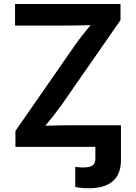

<svg xmlns="http://www.w3.org/2000/svg" viewBox="-20 -748 692 978"><path d="M363.3 204.1V102.1Q383.8 105 401.9 105Q438.5 105 452.1 94.2Q465.8 83.5 465.8 59.6V0H58.6V-81.1L363.8 -520.5Q381.3 -545.4 401.1 -570.3Q420.9 -595.2 441.4 -620.1Q406.2 -618.7 370.8 -618.2Q335.4 -617.7 299.8 -617.7H56.6V-727.5H593.8V-645.5L293.9 -213.9Q274.9 -187.5 253.9 -160.6Q232.9 -133.8 210.9 -107.4Q247.6 -108.9 284.2 -109.4Q320.8 -109.9 357.4 -109.9H596.2V66.4Q596.2 210.9 430.7 210.9Q390.1 210.9 363.3 204.1Z"/></svg>

Font: Inter-SemiBold
Style: Regular
Weight: 600
Designer: Rasmus Andersson
Foundry: rsms
Version: Version 4.000;git-a52131595